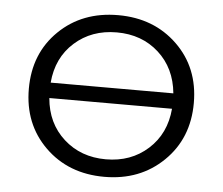

<svg xmlns="http://www.w3.org/2000/svg" viewBox="-44 -579 734 633"><g transform="rotate(5 323.0 -262.5)"><path d="M323 -530Q441 -530 518.5 -455Q596 -380 596 -263Q596 -146 518.5 -70.5Q441 5 323 5Q204 5 127 -70.5Q50 -146 50 -263Q50 -380 127 -455Q204 -530 323 -530ZM120 -289H526Q518 -372 462 -422.5Q406 -473 323 -473Q240 -473 183.5 -422.5Q127 -372 120 -289ZM526 -238H120Q127 -155 183.5 -104Q240 -53 323 -53Q406 -53 462.5 -104Q519 -155 526 -238Z"/></g></svg>

Font: mBank
Style: Regular
Weight: 400
Designer: Julieta Ulanovsky
Foundry: Julieta Ulanovsky
Version: Version 7.200;PS 007.200;hotconv 1.0.88;makeotf.lib2.5.64775